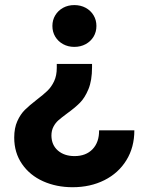

<svg xmlns="http://www.w3.org/2000/svg" viewBox="-20 -535 598 771"><path d="M249 -79.1Q226.6 -62.5 214.6 -52Q202.6 -41.5 194.6 -26.1Q186.5 -10.7 186.5 9.8Q187 47.4 212.6 69.6Q238.3 91.8 279.3 91.8Q325.2 91.8 351.8 64Q378.4 36.1 377.9 -11.7H519.5Q519.5 56.6 487.5 108.4Q455.6 160.2 399.2 188.5Q342.8 216.8 271.5 216.8Q206.5 216.8 153.1 192.9Q99.6 168.9 68.4 123.5Q37.1 78.1 37.1 17.6Q37.1 -21 49.6 -48.6Q62 -76.2 80.1 -94Q98.1 -111.8 127.9 -134.8Q154.8 -155.3 170.7 -170.7Q186.5 -186 197.3 -208.7Q208 -231.4 208 -262.7V-278.3H349.6V-264.6Q349.6 -211.9 335.2 -177Q320.8 -142.1 300.8 -122.1Q280.8 -102.1 249 -79.1ZM367.2 -430.7Q367.2 -406.7 355.7 -387.7Q344.2 -368.7 324 -357.7Q303.7 -346.7 278.3 -346.7Q253.4 -346.7 233.4 -357.7Q213.4 -368.7 201.9 -387.7Q190.4 -406.7 190.4 -430.7Q190.4 -454.6 201.9 -473.6Q213.4 -492.7 233.4 -503.7Q253.4 -514.6 278.3 -514.6Q303.7 -514.6 324 -503.7Q344.2 -492.7 355.7 -473.6Q367.2 -454.6 367.2 -430.7Z"/></svg>

Font: Wanted Sans
Style: Bold
Weight: 700
Designer: Original Design by Kil Hyung-jin and Kang Hanbin, Wanted Lab, Inc; Hangeul from Source Han Sans by Jang Soo-young and Ka
Foundry: Wanted Lab, Inc.
Version: Version 1.000